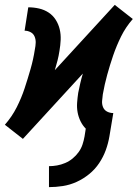

<svg xmlns="http://www.w3.org/2000/svg" viewBox="-45 -560 565 788"><path d="M156 208V122Q172 122 189 119Q206 116 222.5 109Q239 102 253 90.5Q267 79 277.5 64.5Q288 50 293.5 33.5Q299 17 302 0L307 -32Q294 -45 285.5 -62.5Q277 -80 273.5 -99Q270 -118 271.5 -138.5Q273 -159 276 -179Q280 -199 284.5 -218.5Q289 -238 295 -258L49 10L12 -19L-25 -48Q4 -81 23.5 -119.5Q43 -158 56 -197.5Q69 -237 80.5 -277Q92 -317 98 -357Q101 -371 101.5 -384.5Q102 -398 97 -410Q92 -422 80.5 -428Q69 -434 56 -434L71 -530Q94 -530 115.5 -525Q137 -520 154.5 -508.5Q172 -497 183.5 -479Q195 -461 200 -440Q205 -419 204 -396.5Q203 -374 199 -351Q196 -331 191 -311.5Q186 -292 180 -272L426 -540L463 -511L500 -482Q471 -449 452 -410.5Q433 -372 419.5 -332.5Q406 -293 395 -253Q384 -213 377 -173Q375 -159 374 -145.5Q373 -132 378 -120Q383 -108 394.5 -102Q406 -96 420 -96L404 0Q399 29 389 56.5Q379 84 362 109.5Q345 135 321 154.5Q297 174 269.5 186.5Q242 199 213 203.5Q184 208 156 208Z"/></svg>

Font: Iosevka Slab
Style: Bold Italic
Weight: 700
Italic angle: -9°
Monospace: yes
Designer: Belleve Invis
Foundry: Belleve Invis
Version: Version 11.1.0; ttfautohint (v1.8.3)